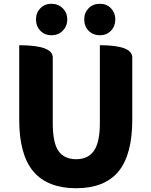

<svg xmlns="http://www.w3.org/2000/svg" viewBox="-20 -985 803 1019"><path d="M384 14Q233 14 157 -75Q82 -164 82 -350V-745Q260 -745 260 -680V-331Q260 -228 290 -184Q321 -140 384 -140Q447 -140 478 -184Q510 -229 510 -331V-745Q682 -745 682 -680V-350Q682 -163 608 -74Q534 14 384 14ZM253 -798Q217 -798 194 -822Q171 -846 171 -882Q171 -917 194 -941Q217 -965 253 -965Q289 -965 313 -941Q337 -917 337 -882Q337 -846 313 -822Q290 -798 253 -798ZM450 -822Q427 -846 427 -882Q427 -917 450 -941Q474 -965 510 -965Q546 -965 569 -941Q592 -917 592 -882Q592 -846 569 -822Q546 -798 510 -798Q474 -798 450 -822Z"/></svg>

Font: Swei Half Moon CJK SC
Style: Black
Weight: 900
Version: Version 2.071